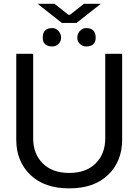

<svg xmlns="http://www.w3.org/2000/svg" viewBox="-20 -989 735 1020"><path d="M156.2 -253.9Q156.2 -171.9 207 -121.1Q257.8 -70.3 347.7 -70.3Q437.5 -70.3 488.3 -121.1Q539.1 -171.9 539.1 -253.9V-703.1H628.9V-246.1Q628.9 -132.8 554.7 -60.5Q480.5 11.7 347.7 11.7Q214.8 11.7 140.6 -60.5Q66.4 -132.8 66.4 -246.1V-703.1H156.2ZM179.7 -968.8H269.5L343.8 -910.2H351.6L425.8 -968.8H515.6L386.7 -867.2H308.6ZM257.8 -839.8Q277.3 -839.8 291 -824.2Q304.7 -808.6 304.7 -789.1Q304.7 -769.5 291 -755.9Q277.3 -742.2 257.8 -742.2Q207 -742.2 207 -789.1Q207 -839.8 257.8 -839.8ZM437.5 -839.8Q488.3 -839.8 488.3 -789.1Q488.3 -742.2 437.5 -742.2Q418 -742.2 404.3 -755.9Q390.6 -769.5 390.6 -789.1Q390.6 -808.6 404.3 -824.2Q418 -839.8 437.5 -839.8Z"/></svg>

Font: 和音 by 宁静之雨，公众号njzyshare
Style: Regular
Weight: 400
Designer: Steve Matteson
Foundry: Ascender Corporation
Version: Version 6.00;June 8, 2018;FontCreator 11.0.0.2388 32-bit